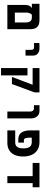

<svg xmlns="http://www.w3.org/2000/svg" viewBox="1416 -2064 769 3640"><g transform="rotate(90 1800.0 -244.5)"><path d="M52 -609H363.5Q448.5 -609 491.2 -567.5Q534 -526 534 -431.5V0H74.5V-347Q74.5 -391 91.8 -421.2Q109 -451.5 133.5 -464.5H52ZM406 -142V-351.5Q406 -406.5 383.2 -435.5Q360.5 -464.5 311 -464.5H260.5Q242.5 -451.5 231 -422.8Q219.5 -394 219.5 -370V-142Z M899.5 -609Q880.5 -609 842.8 -608.5Q805 -608 795.5 -607V-505.5Q814.5 -506.5 879.5 -506.5Q900.5 -506.5 913 -493Q925.5 -479.5 925.5 -456.5V-344.5H1034V-494Q1034 -529 1016.2 -555Q998.5 -581 967.8 -595Q937 -609 899.5 -609Z M1587.5 -479H1271V-609H1732V-515.5L1574 -86.5H1439ZM1271 -381.5H1409.5V120H1271Z M2041 -503.5H1975.5V-609H2086Q2127.5 -609 2159.2 -588.2Q2191 -567.5 2208 -531.5Q2225 -495.5 2225 -451.5V0H2095.5V-428.5Q2095.5 -462 2080.8 -482.8Q2066 -503.5 2041 -503.5Z M2452.5 -149H2682Q2737 -149 2765.2 -186.2Q2793.5 -223.5 2793.5 -304.5Q2793.5 -385.5 2764.5 -424Q2735.5 -462.5 2676.5 -462.5H2590V-431.5Q2590 -379.5 2599.8 -346.5Q2609.5 -313.5 2639.5 -313.5H2684.5V-207H2629Q2536 -207 2494.2 -266.2Q2452.5 -325.5 2452.5 -435V-609H2677Q2760.5 -609 2821.2 -572Q2882 -535 2914.8 -465Q2947.5 -395 2947.5 -298.5Q2947.5 -204 2916.8 -137Q2886 -70 2827.8 -35Q2769.5 0 2689 0H2452.5Z M3319.5 -479.5H3069.5V-609H3530.5V-479.5H3453V0H3319.5Z"/></g></svg>

Font: JuliaMono ExtraBold
Style: Regular
Weight: 800
Monospace: yes
Designer: cormullion
Foundry: corm
Version: Version 0.055; ttfautohint (v1.8.4)